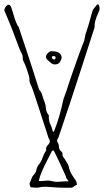

<svg xmlns="http://www.w3.org/2000/svg" viewBox="-20 -723 484 894"><path d="M154 151Q147 151 139.5 150.5Q132 150 124 149Q122 149 119.5 141.5Q117 134 118 130Q123 120 126.5 109Q130 98 137 91Q147 81 149 69Q151 57 158 47Q171 32 177.5 13Q184 -6 195 -23Q192 -39 206 -51Q218 -64 206 -80Q205 -85 197 -109Q189 -133 178.5 -165.5Q168 -198 157.5 -230.5Q147 -263 139 -286.5Q131 -310 129 -315Q125 -324 120.5 -334Q116 -344 117 -352Q118 -359 113.5 -373.5Q109 -388 104 -403Q99 -418 96 -424Q92 -431 88.5 -439.5Q85 -448 86 -456Q86 -466 81 -474Q78 -478 70.5 -496.5Q63 -515 54.5 -538.5Q46 -562 38 -582.5Q30 -603 27 -610L0 -675Q2 -689 12 -697.5Q22 -706 30 -694Q30 -692 31.5 -690.5Q33 -689 33 -686Q36 -679 41.5 -659.5Q47 -640 54 -621.5Q61 -603 67 -598Q70 -588 79.5 -559.5Q89 -531 101.5 -493.5Q114 -456 126.5 -417.5Q139 -379 148.5 -348.5Q158 -318 162 -306Q173 -294 177 -279Q181 -264 187 -250Q193 -235 194 -217.5Q195 -200 207 -187Q207 -167 209.5 -158Q212 -149 216.5 -140Q221 -131 226 -111Q225 -110 228 -110Q231 -110 231 -110Q246 -148 256 -182.5Q266 -217 273 -251Q276 -265 282 -279.5Q288 -294 292 -308Q294 -314 301 -335.5Q308 -357 318 -385.5Q328 -414 338 -442.5Q348 -471 356 -492Q364 -513 366 -518Q373 -532 375 -547.5Q377 -563 383 -578Q391 -601 397 -623.5Q403 -646 410 -670Q412 -678 417 -683.5Q422 -689 426 -694Q433 -705 437.5 -702Q442 -699 443.5 -689Q445 -679 440 -669Q427 -640 423.5 -625Q420 -610 420.5 -602Q421 -594 417 -585Q416 -582 400 -532.5Q384 -483 349 -374.5Q314 -266 253 -85Q249 -79 246.5 -73Q244 -67 247 -62Q254 -52 254.5 -39Q255 -26 265 -18Q267 -17 269.5 -13Q272 -9 271 -7Q270 3 275 8.5Q280 14 284 22Q289 30 295 40Q301 50 302 61Q307 79 316.5 93Q326 107 335 121Q336 124 337.5 130.5Q339 137 337 138Q330 140 324 145.5Q318 151 310 151H278Q250 151 230.5 149Q211 147 193.5 146.5Q176 146 154 151ZM235 -423Q225 -423 215.5 -431.5Q206 -440 198 -447Q190 -459 198 -470Q204 -478 210.5 -482Q217 -486 227 -484Q246 -484 256.5 -475.5Q267 -467 267 -455Q267 -448 260 -435.5Q253 -423 235 -423ZM232 -446Q237 -446 238 -450Q239 -454 239 -455Q239 -462 229 -462Q226 -463 222 -459Q221 -455 222 -453Q226 -446 232 -446ZM299 121Q301 121 294 113.5Q287 106 288 101Q275 72 261.5 42.5Q248 13 234 -15Q230 -23 227 -22.5Q224 -22 222 -20Q213 -2 200 23Q187 48 176 73Q165 98 161 119Q161 121 172.5 120Q184 119 198.5 118Q213 117 220 120Q236 125 259 123Q282 121 299 121Z"/></svg>

Font: Sankofa Display
Style: Regular
Weight: 400
Designer: Batsirai Madzonga
Foundry: Batsirai Madzonga
Version: Version 1.000; ttfautohint (v1.8.4.7-5d5b)